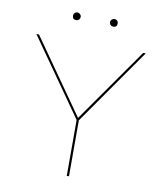

<svg xmlns="http://www.w3.org/2000/svg" viewBox="-88 -868 801 940"><g transform="rotate(10 313.0 -398.5)"><path d="M221 -759Q202 -759 202 -778Q202 -786 207.5 -791.5Q213 -797 221 -797Q228 -797 234 -791.5Q240 -786 240 -778Q240 -770 234.5 -764.5Q229 -759 221 -759ZM405 -759Q397 -759 391.5 -764.5Q386 -770 386 -778Q386 -786 392 -791.5Q398 -797 405 -797Q413 -797 418.5 -791.5Q424 -786 424 -778Q424 -759 405 -759ZM585 -658 319 -278V0H308V-278L41 -658H54L313 -289L572 -658Z"/></g></svg>

Font: EauTest Hairline
Style: Regular
Weight: 250
Designer: Christian Thalmann (Catharsis Fonts)
Version: Version 0.001;PS 000.001;hotconv 1.0.88;makeotf.lib2.5.64775